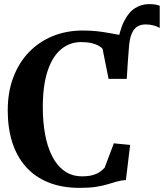

<svg xmlns="http://www.w3.org/2000/svg" viewBox="-20 -900 794 931"><path d="M593.5 -517 557.5 -573 547 -670.5Q558 -749.5 580.8 -795.2Q603.5 -841 634.8 -860.5Q666 -880 702 -880Q720.5 -880 732.5 -878Q744.5 -876 754.5 -872V-764.5Q739.5 -773 722.8 -777.2Q706 -781.5 685 -781.5Q664 -781.5 647 -771.8Q630 -762 619.5 -738.8Q609 -715.5 605.5 -674ZM367 11Q279.5 11 214 -15.8Q148.5 -42.5 104.8 -92Q61 -141.5 39.2 -210.8Q17.5 -280 17.5 -364.5Q17.5 -453.5 44.5 -525Q71.5 -596.5 120.5 -647.2Q169.5 -698 236 -725Q302.5 -752 381.5 -752Q420 -752 451 -748.5Q482 -745 508.2 -740Q534.5 -735 559 -731Q583.5 -727 608 -726L594.5 -517.5H506.5L477.5 -662.5Q471.5 -671 458 -678.5Q444.5 -686 423.8 -691Q403 -696 373.5 -696Q318 -696 276 -661Q234 -626 210.8 -555.8Q187.5 -485.5 187.5 -379.5Q187.5 -310.5 198.5 -249.5Q209.5 -188.5 232.8 -142.8Q256 -97 292.2 -71Q328.5 -45 378 -45Q409 -45 430.2 -51.2Q451.5 -57.5 465 -67.2Q478.5 -77 487.5 -87L532 -205L611 -197L590.5 -27Q567.5 -25.5 547.2 -19.8Q527 -14 503.2 -6.8Q479.5 0.5 447 5.8Q414.5 11 367 11Z"/></svg>

Font: Merriweather 48pt
Style: Bold
Weight: 700
Version: Version 2.100